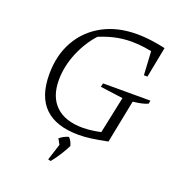

<svg xmlns="http://www.w3.org/2000/svg" viewBox="-152 -787 1044 1120"><g transform="rotate(20 370.5 -227.0)"><path d="M388 8Q247 8 176.5 -60.5Q106 -129 106 -266Q106 -385 156 -473.5Q206 -562 296.5 -611.5Q387 -661 508 -661Q535 -661 564 -658.5Q593 -656 624 -651Q655 -646 686 -639L661 -585Q618 -597 576 -603Q534 -609 494 -609Q436 -609 381 -595.5Q326 -582 273 -557L302 -574Q272 -543 247.5 -504.5Q223 -466 205.5 -424Q188 -382 179 -339Q170 -296 170 -254Q170 -150 228 -94.5Q286 -39 396 -39Q463 -39 559 -65L565 -15Q504 -3 464 2.5Q424 8 388 8ZM499 -15 555 -281 414 -300 419 -323H713L710 -303Q693 -295 670 -290Q647 -285 618 -282L565 -15ZM627 -449 616 -639H686L649 -449ZM270 203 305 94 365 86Q330 154 287 207ZM312 117 284 67Q306 48 339 38Q358 57 365 86Z"/></g></svg>

Font: Piazzolla Thin ExtraLight
Style: Italic
Weight: 250
Italic angle: -11.3°
Version: Version 2.005